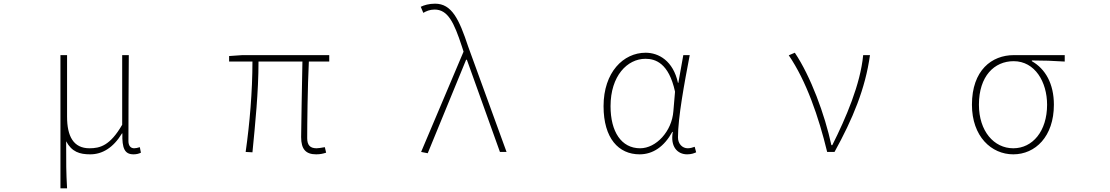

<svg xmlns="http://www.w3.org/2000/svg" viewBox="-20 -827 6040 1045"><path d="M309 198H345C340 108 340 66 340 -58C371 0 414 13 471 13C536 13 596 -22 644 -101H646C644 -20 658 13 707 13C724 13 737 9 747 4L741 -26C727 -22 720 -20 710 -20C692 -20 679 -33 679 -59C679 -217 680 -368 681 -527H645V-148C579 -34 524 -20 467 -20C380 -20 345 -85 345 -192V-527H309Z M1701 13C1724 13 1739 9 1755 4L1748 -26C1725 -22 1712 -20 1703 -20C1668 -20 1652 -37 1652 -75C1652 -146 1654 -351 1661 -492H1772V-527H1299L1227 -522V-492H1354C1354 -330 1339 -154 1317 0L1354 2C1369 -152 1387 -327 1387 -492H1626C1624 -355 1619 -153 1619 -81C1619 -14 1645 13 1701 13Z M2308 7 2517 -502H2521L2701 0H2737L2528 -574C2479 -722 2439 -807 2348 -807C2315 -807 2288 -799 2270 -790L2284 -757C2299 -766 2319 -775 2345 -775C2418 -775 2451 -705 2494 -574L2503 -546L2272 0Z M3461 13C3534 13 3595 -29 3639 -109H3642C3627 -29 3667 13 3720 13C3743 13 3758 7 3769 2L3761 -28C3751 -24 3736 -20 3723 -20C3694 -20 3670 -44 3670 -79C3670 -188 3705 -375 3734 -527H3699L3672 -376H3670C3644 -496 3565 -540 3494 -540C3373 -540 3265 -434 3265 -249C3265 -74 3347 13 3461 13ZM3464 -20C3362 -20 3303 -110 3303 -249C3303 -414 3394 -507 3493 -507C3546 -507 3620 -485 3654 -328L3645 -222C3637 -112 3551 -20 3464 -20Z M4482 0H4522C4621 -179 4690 -345 4715 -527H4678C4663 -368 4584 -185 4510 -37H4505C4469 -204 4392 -412 4306 -540L4273 -526C4368 -387 4436 -191 4482 0Z M5495 13C5615 13 5716 -84 5716 -257C5716 -371 5670 -452 5596 -494V-498C5657 -498 5714 -496 5775 -492V-527H5498C5378 -527 5270 -445 5270 -257C5270 -84 5376 13 5495 13ZM5495 -20C5390 -20 5308 -113 5308 -257C5308 -413 5392 -494 5497 -494C5613 -494 5679 -381 5679 -257C5679 -113 5600 -20 5495 -20Z"/></svg>

Font: Harano Aji Gothic TW ExtraLight
Style: Regular
Weight: 250
Foundry: Masamichi Hosoda
Version: HaranoAjiGothicTW-ExtraLight version 20230610;ttx 4.39.4